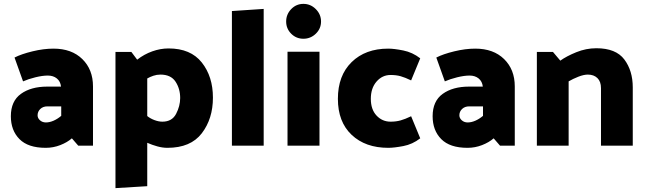

<svg xmlns="http://www.w3.org/2000/svg" viewBox="-20 -752 3339 991"><path d="M217 -120Q236 -120 256.5 -129Q277 -138 296 -154V-203H225Q202 -203 188 -189.5Q174 -176 174 -157Q174 -142 186.5 -131Q199 -120 217 -120ZM256 -501Q350 -501 405 -447Q460 -393 460 -306V0H384L351 -38Q327 -17 291 -3Q255 11 216 11Q125 11 80.5 -34Q36 -79 36 -152Q36 -230 88 -267.5Q140 -305 224 -305H295Q292 -332 273.5 -347Q255 -362 227 -362Q199 -362 162.5 -353Q126 -344 99 -332L55 -455Q90 -473 147.5 -487Q205 -501 256 -501Z M910 -246Q910 -294 886 -330.5Q862 -367 808 -367Q789 -367 771.5 -361Q754 -355 740 -347V-153Q756 -140 777.5 -132Q799 -124 818 -124Q868 -124 889 -164.5Q910 -205 910 -246ZM576 -484H658L688 -444Q724 -472 766 -487Q808 -502 850 -502Q964 -502 1021.5 -429.5Q1079 -357 1079 -248Q1079 -139 1021.5 -64Q964 11 844 11Q819 11 792 3.5Q765 -4 740 -15V209L576 219Z M1341 -706V0H1177V-695Z M1637 -641Q1637 -604 1610 -578Q1583 -552 1546 -552Q1509 -552 1483 -578Q1457 -604 1457 -641Q1457 -678 1483 -705Q1509 -732 1546 -732Q1583 -732 1610 -705Q1637 -678 1637 -641ZM1629 -485V0H1464V-485Z M1996 -365Q1953 -365 1923.5 -331Q1894 -297 1894 -242Q1894 -187 1923.5 -155.5Q1953 -124 1996 -124Q2024 -124 2047.5 -130.5Q2071 -137 2102 -152L2149 -38Q2109 -7 2061.5 2Q2014 11 1984 11Q1866 11 1795 -56Q1724 -123 1724 -242Q1724 -362 1795 -431.5Q1866 -501 1984 -501Q2014 -501 2061.5 -491.5Q2109 -482 2149 -451L2102 -337Q2071 -352 2048 -358.5Q2025 -365 1996 -365Z M2394 -120Q2413 -120 2433.5 -129Q2454 -138 2473 -154V-203H2402Q2379 -203 2365 -189.5Q2351 -176 2351 -157Q2351 -142 2363.5 -131Q2376 -120 2394 -120ZM2433 -501Q2527 -501 2582 -447Q2637 -393 2637 -306V0H2561L2528 -38Q2504 -17 2468 -3Q2432 11 2393 11Q2302 11 2257.5 -34Q2213 -79 2213 -152Q2213 -230 2265 -267.5Q2317 -305 2401 -305H2472Q2469 -332 2450.5 -347Q2432 -362 2404 -362Q2376 -362 2339.5 -353Q2303 -344 2276 -332L2232 -455Q2267 -473 2324.5 -487Q2382 -501 2433 -501Z M3058 -503Q3159 -503 3202.5 -445Q3246 -387 3246 -301V0H3082V-297Q3082 -331 3063.5 -349Q3045 -367 3014 -367Q2993 -367 2965 -356Q2937 -345 2915 -332V0H2751V-484H2834L2872 -439Q2904 -462 2954.5 -482.5Q3005 -503 3058 -503Z"/></svg>

Font: Palanquin Dark SemiBold
Style: Regular
Weight: 600
Designer: Pria Ravichandran
Version: Version 1.001